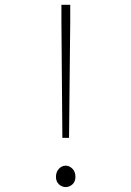

<svg xmlns="http://www.w3.org/2000/svg" viewBox="-20 -757 540 789"><path d="M236.3 -190.4 232.4 -668V-737.3H268.6V-668L263.7 -190.4ZM210 -30.3Q210 -50.8 222.2 -63.5Q234.4 -76.2 250 -76.2Q265.6 -76.2 277.8 -63.5Q290 -50.8 290 -30.3Q290 -10.7 277.8 0.5Q265.6 11.7 250 11.7Q234.4 11.7 222.2 0.5Q210 -10.7 210 -30.3Z"/></svg>

Font: Gen Shin Gothic Monospace ExtraLight
Style: Regular
Weight: 200
Designer: [Source Han Sans]
Ryoko NISHIZUKA  (kana & ideographs); Paul D. Hunt (Latin, Greek & Cyrillic); Wenlong ZHANG  (bopomofo
Version: Version 1.002.20150607